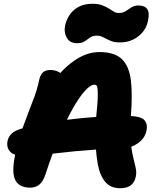

<svg xmlns="http://www.w3.org/2000/svg" viewBox="-20 -987 820 1018"><path d="M617 11Q584 11 560 -3.5Q536 -18 519 -52Q502 -85 495 -139Q491 -165 489 -194Q430 -190 377 -185Q323 -179 275 -174Q267 -173 259 -172Q240 -121 222 -65Q209 -25 189 -8.5Q169 8 140 8Q83 8 62 -30.5Q41 -69 59 -160Q60 -163 60 -167Q44 -172 35 -182Q13 -204 20 -240Q25 -263 43 -279.5Q61 -296 94 -305Q97 -306 99 -306Q113 -345 127 -381Q146 -429 162 -473Q178 -517 187 -560Q193 -590 207.5 -603Q222 -616 247 -616Q269 -616 291 -606Q296 -603 300 -600Q333 -637 372 -664Q438 -711 508 -711Q585 -711 624.5 -675Q664 -639 674 -561Q683 -488 674 -372Q726 -369 744 -352Q764 -331 757 -296Q749 -253 709 -226Q693 -215 676 -209Q680 -180 685 -158L699 -99Q705 -73 700 -51Q694 -20 673.5 -4.5Q653 11 617 11ZM490 -367Q496 -426 498 -461Q499 -497 497.5 -513Q496 -529 492 -533.5Q488 -538 481 -538Q460 -538 430 -505Q400 -472 365 -410Q350 -383 335 -352Q340 -352 345 -353Q414 -362 490 -367ZM388 -758Q351 -758 334.5 -786Q318 -814 325 -851Q331 -880 348.5 -907Q366 -934 396.5 -950.5Q427 -967 470 -967Q500 -967 520.5 -959.5Q541 -952 556 -942.5Q571 -933 583.5 -925.5Q596 -918 610 -918Q624 -918 634 -922Q644 -926 653 -932Q662 -938 670.5 -944Q679 -950 689.5 -954Q700 -958 714 -958Q747 -958 760.5 -939Q774 -920 765 -878Q755 -827 713.5 -794.5Q672 -762 615 -762Q591 -762 575 -767.5Q559 -773 546 -780Q533 -787 521 -792.5Q509 -798 494 -798Q476 -798 464.5 -792Q453 -786 443.5 -778Q434 -770 421.5 -764Q409 -758 388 -758Z"/></svg>

Font: Shantell Sans Light ExtraBold
Style: Italic
Weight: 800
Italic angle: -11°
Version: Version 1.008;[ac192a2d6]